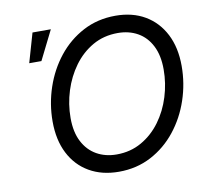

<svg xmlns="http://www.w3.org/2000/svg" viewBox="-82 -829 1014 931"><g transform="rotate(-10 425.5 -364.0)"><path d="M430.7 10.3Q347.2 10.3 285.2 -25.6Q223.1 -61.5 189.2 -127.9Q155.3 -194.3 155.3 -285.2Q155.3 -371.1 182.6 -452.1Q210 -533.2 261.2 -597.7Q312.5 -662.1 384.3 -700Q456.1 -737.8 543.9 -737.8Q627.4 -737.8 689 -701.7Q750.5 -665.5 784.4 -599.4Q818.4 -533.2 818.4 -442.4Q818.4 -356 791 -274.9Q763.7 -193.8 712.4 -129.4Q661.1 -64.9 589.6 -27.3Q518.1 10.3 430.7 10.3ZM434.1 -74.2Q502.4 -74.2 557.1 -105.5Q611.8 -136.7 650.4 -189.2Q689 -241.7 709.2 -307.1Q729.5 -372.6 729.5 -440.9Q729.5 -510.3 705.3 -557.6Q681.2 -605 638.4 -629.2Q595.7 -653.3 540.5 -653.3Q471.7 -653.3 417 -622.1Q362.3 -590.8 323.7 -538.1Q285.2 -485.4 264.6 -420.2Q244.1 -355 244.1 -286.6Q244.1 -217.3 268.6 -170.2Q293 -123 335.9 -98.6Q378.9 -74.2 434.1 -74.2ZM92.8 -583.5 134.3 -727.5H224.6L152.8 -583.5Z"/></g></svg>

Font: Inter 20pt
Style: Italic
Weight: 400
Italic angle: -9.3988°
Version: Version 4.001;git-66647c0bb